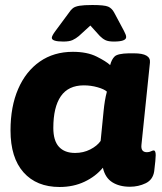

<svg xmlns="http://www.w3.org/2000/svg" viewBox="-20 -738 649 767"><path d="M218 9Q126 9 74 -49.5Q22 -108 22 -217Q22 -312 52.5 -382.5Q83 -453 139 -492Q195 -531 271 -531Q328 -531 366 -512Q404 -493 420 -478Q426 -501 438 -512.5Q450 -524 494 -525H515Q583 -525 579 -488L545 -159Q542 -130 567 -130Q576 -130 583 -133.5Q590 -137 594 -137Q602 -137 602 -118Q602 -110 600.5 -94.5Q599 -79 596 -54Q591 -20 562 -6Q533 8 499 8Q457 8 428.5 -10Q400 -28 391 -68Q362 -33 317.5 -12Q273 9 218 9ZM280 -127Q313 -127 340.5 -141Q368 -155 382 -175L394 -296Q396 -316 399 -334.5Q402 -353 407 -372Q396 -382 369.5 -389.5Q343 -397 315 -397Q253 -397 223 -353.5Q193 -310 193 -227Q193 -176 215.5 -151.5Q238 -127 280 -127ZM233 -572Q187 -572 187 -587Q187 -595 202 -615L256 -688Q263 -699 271.5 -705.5Q280 -712 297.5 -715Q315 -718 349 -718Q397 -718 412 -711.5Q427 -705 436 -688L475 -615Q479 -607 481.5 -601Q484 -595 484 -590Q484 -572 435 -572Q413 -572 401.5 -577.5Q390 -583 379 -594L341 -636L295 -594Q283 -584 270 -578Q257 -572 233 -572Z"/></svg>

Font: Asap Semi Expanded Semi Expanded ExtraBold
Style: Italic
Weight: 800
Width: 6
Italic angle: -6°
Designer: Pablo Cosgaya
Foundry: Omnibus-Type
Version: Version 3.001; ttfautohint (v1.8.4.7-5d5b)